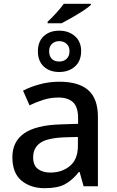

<svg xmlns="http://www.w3.org/2000/svg" viewBox="-20 -978 614 1008"><path d="M457 -952Q446 -941 418 -922.5Q390 -904 358 -886Q326 -868 304 -856H230V-864Q251 -883 275 -909.5Q299 -936 315 -958H457ZM291 -817Q340 -817 373 -788.5Q406 -760 406 -710Q406 -658 373.5 -629Q341 -600 291 -600Q241 -600 210 -628.5Q179 -657 179 -709Q179 -760 210 -788.5Q241 -817 291 -817ZM291 -762Q268 -762 253 -748Q238 -734 238 -709Q238 -684 251.5 -669.5Q265 -655 291 -655Q315 -655 330 -669.5Q345 -684 345 -709Q345 -734 329.5 -748Q314 -762 291 -762ZM292 -549Q393 -549 443.5 -504.5Q494 -460 494 -365V0H419L398 -75H394Q359 -31 320.5 -10.5Q282 10 214 10Q141 10 93 -29.5Q45 -69 45 -153Q45 -235 107 -278Q169 -321 298 -325L390 -328V-358Q390 -417 363 -441.5Q336 -466 287 -466Q246 -466 208 -454Q170 -442 135 -425L101 -502Q139 -522 188.5 -535.5Q238 -549 292 -549ZM317 -257Q225 -253 189.5 -226.5Q154 -200 154 -152Q154 -110 179 -91Q204 -72 244 -72Q306 -72 347.5 -107Q389 -142 389 -212V-259Z"/></svg>

Font: Noto Sans Medium
Style: Regular
Weight: 500
Designer: Monotype Design Team
Foundry: Monotype Imaging Inc.
Version: Version 2.007